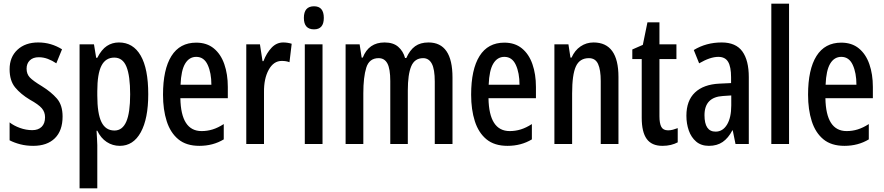

<svg xmlns="http://www.w3.org/2000/svg" viewBox="-20 -780 4786 1040"><path d="M319 -149Q319 -72 277 -31Q235 10 160 10Q122 10 89.5 1.5Q57 -7 32 -20V-117Q55 -99 88 -87Q121 -75 155 -75Q187 -75 205.5 -93Q224 -111 224 -145Q224 -173 206.5 -193.5Q189 -214 142 -240Q92 -270 62 -306.5Q32 -343 32 -405Q32 -471 74.5 -510.5Q117 -550 187 -550Q223 -550 255 -540.5Q287 -531 316 -513L285 -437Q263 -452 239 -461Q215 -470 190 -470Q159 -470 141.5 -453Q124 -436 124 -408Q124 -379 141.5 -360.5Q159 -342 207 -313Q257 -282 288 -246.5Q319 -211 319 -149Z M624 -550Q701 -550 742 -479Q783 -408 783 -270Q783 -137 742.5 -63.5Q702 10 629 10Q590 10 558 -11Q526 -32 507 -72H503Q504 -48 505.5 -28.5Q507 -9 507 6V240H411V-540H489L501 -467H507Q530 -512 559 -531Q588 -550 624 -550ZM599 -468Q552 -468 529.5 -424Q507 -380 507 -286V-263Q507 -165 529.5 -119Q552 -73 600 -73Q643 -73 664 -121Q685 -169 685 -269Q685 -369 665 -418.5Q645 -468 599 -468Z M1043 -549Q1100 -549 1138 -518Q1176 -487 1195 -432.5Q1214 -378 1214 -309V-248H957Q960 -70 1072 -70Q1103 -70 1132 -79Q1161 -88 1192 -108V-25Q1134 10 1060 10Q989 10 946 -25.5Q903 -61 883 -123.5Q863 -186 863 -267Q863 -404 908.5 -476.5Q954 -549 1043 -549ZM1043 -472Q1005 -472 983 -435.5Q961 -399 958 -321H1125Q1125 -385 1105 -428.5Q1085 -472 1043 -472Z M1514 -550Q1537 -550 1560 -543L1548 -443Q1531 -450 1506 -450Q1462 -450 1435.5 -402Q1409 -354 1410 -280V0H1314V-540H1388L1402 -449H1407Q1424 -493 1451 -521.5Q1478 -550 1514 -550Z M1681 -746Q1734 -746 1734 -683Q1734 -621 1681 -621Q1626 -621 1626 -683Q1626 -746 1681 -746ZM1727 -540V0H1631V-540Z M2301 -550Q2431 -550 2431 -360V0H2335V-338Q2335 -405 2319 -435Q2303 -465 2272 -465Q2226 -465 2207.5 -421Q2189 -377 2189 -290V0H2094V-341Q2094 -407 2078.5 -436Q2063 -465 2031 -465Q1980 -465 1964 -413.5Q1948 -362 1948 -275V0H1852V-540H1928L1939 -468H1945Q1977 -550 2063 -550Q2110 -550 2137 -526.5Q2164 -503 2174 -466H2181Q2200 -509 2228.5 -529.5Q2257 -550 2301 -550Z M2712 -549Q2769 -549 2807 -518Q2845 -487 2864 -432.5Q2883 -378 2883 -309V-248H2626Q2629 -70 2741 -70Q2772 -70 2801 -79Q2830 -88 2861 -108V-25Q2803 10 2729 10Q2658 10 2615 -25.5Q2572 -61 2552 -123.5Q2532 -186 2532 -267Q2532 -404 2577.5 -476.5Q2623 -549 2712 -549ZM2712 -472Q2674 -472 2652 -435.5Q2630 -399 2627 -321H2794Q2794 -385 2774 -428.5Q2754 -472 2712 -472Z M3195 -550Q3330 -550 3330 -363V0H3234V-341Q3234 -402 3219.5 -433.5Q3205 -465 3170 -465Q3120 -465 3099.5 -420.5Q3079 -376 3079 -274V0H2983V-540H3059L3070 -468H3076Q3093 -507 3124.5 -528.5Q3156 -550 3195 -550Z M3599 -74Q3612 -74 3625 -77.5Q3638 -81 3651 -86V-9Q3634 0 3613.5 5Q3593 10 3568 10Q3510 10 3483 -27.5Q3456 -65 3456 -142V-460H3405V-512L3462 -537L3487 -659H3552V-540H3644V-460H3552V-150Q3552 -112 3562 -93Q3572 -74 3599 -74Z M3889 -550Q3966 -550 4001 -501.5Q4036 -453 4036 -362V0H3964L3949 -74H3947Q3925 -32 3894.5 -11Q3864 10 3820 10Q3778 10 3751 -13Q3724 -36 3711 -73Q3698 -110 3698 -153Q3698 -235 3744.5 -279Q3791 -323 3877 -327L3940 -330V-361Q3940 -418 3924 -445Q3908 -472 3871 -472Q3827 -472 3767 -437L3738 -509Q3805 -550 3889 -550ZM3896 -260Q3796 -254 3796 -156Q3796 -67 3856 -67Q3895 -67 3918 -105Q3941 -143 3941 -209V-263Z M4254 0H4158V-760H4254Z M4537 -549Q4594 -549 4632 -518Q4670 -487 4689 -432.5Q4708 -378 4708 -309V-248H4451Q4454 -70 4566 -70Q4597 -70 4626 -79Q4655 -88 4686 -108V-25Q4628 10 4554 10Q4483 10 4440 -25.5Q4397 -61 4377 -123.5Q4357 -186 4357 -267Q4357 -404 4402.5 -476.5Q4448 -549 4537 -549ZM4537 -472Q4499 -472 4477 -435.5Q4455 -399 4452 -321H4619Q4619 -385 4599 -428.5Q4579 -472 4537 -472Z"/></svg>

Font: Noto Sans Lao UI ExtCond Med
Style: Regular
Weight: 500
Width: 2
Designer: Monotype Design Team
Foundry: Monotype Imaging Inc.
Version: Version 2.000; ttfautohint (v1.8.4.7-5d5b)